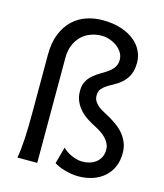

<svg xmlns="http://www.w3.org/2000/svg" viewBox="-118 -880 840 981"><g transform="rotate(15 302.0 -389.5)"><path d="M283.7 -111.3Q292.5 -102.5 304.4 -94.2Q316.4 -85.9 330.1 -79.8Q343.8 -73.7 358.4 -69.8Q373 -65.9 387.2 -65.9Q409.7 -65.9 429 -72Q448.2 -78.1 462.2 -89.6Q476.1 -101.1 483.9 -117.7Q491.7 -134.3 491.7 -155.8Q491.7 -172.4 484.9 -186.8Q478 -201.2 466.3 -213.9Q454.6 -226.6 439 -237.1Q423.3 -247.6 406.2 -256.3Q384.8 -267.1 363 -281Q341.3 -294.9 323.7 -313.7Q306.2 -332.5 295.2 -356.7Q284.2 -380.9 284.2 -412.6Q284.2 -442.9 295.7 -463.4Q307.1 -483.9 324.5 -498.5Q341.8 -513.2 361.8 -524.7Q381.8 -536.1 399.2 -548.6Q416.5 -561 428 -577.1Q439.5 -593.3 439.5 -617.2Q439.5 -638.2 428.5 -655.8Q417.5 -673.3 400.1 -686Q382.8 -698.7 361.6 -705.8Q340.3 -712.9 319.8 -712.9Q289.1 -712.9 261.5 -702.6Q233.9 -692.4 213.4 -672.6Q192.9 -652.8 180.7 -623.5Q168.5 -594.2 168.5 -556.6V0H63.5Q67.4 -19 70.3 -45.9Q73.2 -72.8 75 -104.2Q76.7 -135.7 77.4 -170.7Q78.1 -205.6 78.1 -241.2V-546.9Q78.1 -612.8 97.2 -659.2Q116.2 -705.6 147.7 -734.9Q179.2 -764.2 219.7 -777.6Q260.3 -791 302.7 -791Q358.9 -791 401.4 -777.1Q443.8 -763.2 472.2 -740.2Q500.5 -717.3 514.6 -687.7Q528.8 -658.2 528.8 -627Q528.8 -587.9 517.1 -562.7Q505.4 -537.6 488 -521Q470.7 -504.4 450.4 -493.4Q430.2 -482.4 412.8 -471.7Q395.5 -460.9 383.8 -447.5Q372.1 -434.1 372.1 -412.6Q372.1 -393.6 380.6 -380.4Q389.2 -367.2 402.3 -356.9Q415.5 -346.7 432.1 -338.1Q448.7 -329.6 464.8 -320.3Q483.4 -309.1 503.4 -294.9Q523.4 -280.8 539.8 -261.5Q556.2 -242.2 566.9 -217.3Q577.6 -192.4 577.6 -160.2Q577.6 -119.6 563.5 -87.6Q549.3 -55.7 523.9 -33.4Q498.5 -11.2 463.6 0.5Q428.7 12.2 387.2 12.2Q369.6 12.2 350.8 9Q332 5.9 314.9 1Q297.9 -3.9 283.2 -10.3Q268.6 -16.6 259.3 -23.4Z"/></g></svg>

Font: Andika New Basic
Style: Regular
Weight: 400
Designer: Victor Gaultney, Annie Olsen, Julie Remington, Don Collingsworth, Eric Hays
Foundry: SIL International
Version: Version 5.500; ttfautohint (v1.8.3)